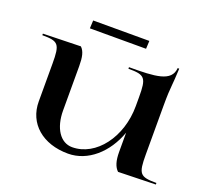

<svg xmlns="http://www.w3.org/2000/svg" viewBox="-112 -779 1009 925"><g transform="rotate(20 392.5 -317.0)"><path d="M214 -598.4H502L504 -639.4H216ZM10 -489C93.4 -489 103 -477.5 103 -377V-183C103 -70.7 190.2 5 321 5C422.5 5 510.1 -73.5 550 -185.8V-87C550 -42 559 -13 578 5L770 0V-8C684.5 -8 675 -19.5 675 -120V-367C675 -425.5 676.7 -446.4 679.2 -475C680.9 -494.8 683 -518.8 685 -563H677C672 -491 588.7 -487 455 -487V-479C540.5 -479 550 -467.8 550 -367V-322C550 -162.1 451 -31 329 -31C268.7 -31 228 -91.8 228 -183V-410C228 -455.5 222 -484 203 -502L10 -497Z"/></g></svg>

Font: Prida01
Style: Black
Weight: 900
Designer: gluk
Foundry: gluk
Version: Version 00.072